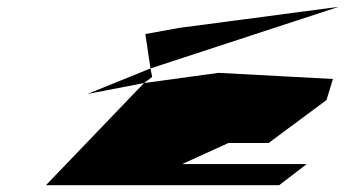

<svg xmlns="http://www.w3.org/2000/svg" viewBox="-20 -732 1015 564"><path d="M115 -188H800L881 -250H515L651 -312H769L939 -438L958 -500L622 -518L403 -488ZM237 -456 422 -531 427 -506 403 -488ZM407 -632 422 -531 975 -712 506 -650Z"/></svg>

Font: bitstorm
Style: ultextobl
Weight: 400
Version: Version 0.2